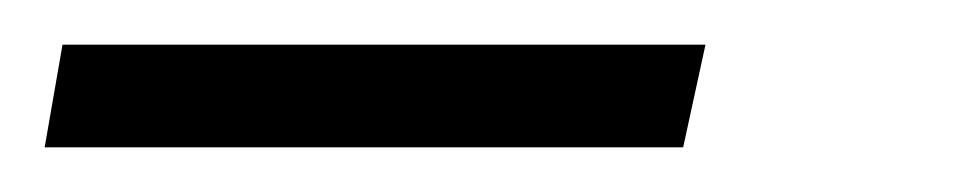

<svg xmlns="http://www.w3.org/2000/svg" viewBox="-123 99 431 86"><path d="M-103 165 -95 119H193L183 165Z"/></svg>

Font: Saira ExtraCondensed Light
Style: Italic
Weight: 300
Width: 2
Italic angle: -12°
Designer: Hector Gatti with collaboration of the Omnibus-Type team
Foundry: Omnibus-Type
Version: Version 1.101